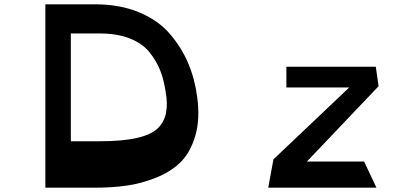

<svg xmlns="http://www.w3.org/2000/svg" viewBox="-20 -869 1926 889"><path d="M190 0V-849H420Q535 -849 624 -812Q713 -775 767 -711.5Q821 -648 851.5 -576Q882 -504 893 -420Q907 -318 884.5 -241Q862 -164 817 -119Q772 -74 703 -46.5Q634 -19 566.5 -9.5Q499 0 420 0ZM308 -215H442Q547 -215 613 -230Q679 -245 709.5 -274Q740 -303 748.5 -345.5Q757 -388 747 -444Q739 -498 722.5 -541Q706 -584 673.5 -625.5Q641 -667 582 -690.5Q523 -714 442 -714H308ZM1222 0 1246 -131 1597 -464H1306V-560H1720L1733 -470L1401 -121H1666L1723 0Z"/></svg>

Font: OpenDyslexic
Style: Regular
Weight: 400
Designer: Abbie Gonzalez
Version: Version 0.920;hotconv 1.0.109;makeotfexe 2.5.65596